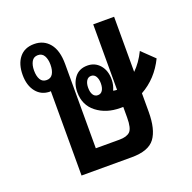

<svg xmlns="http://www.w3.org/2000/svg" viewBox="-105 -664 768 769"><g transform="rotate(-20 279.5 -280.0)"><path d="M355 -201Q295 -201 254.5 -232.5Q214 -264 214 -319Q214 -355 233 -380.5Q252 -406 288 -406Q320 -406 340.5 -382.5Q361 -359 361 -321Q361 -297 351 -276Q358 -274 366 -274H367V-553H456V-318Q485 -346 506 -389L559 -338Q523 -264 456 -227V-148Q456 -73 429 -36.5Q402 0 330 0H116V-360L113 -359Q76 -359 54 -386.5Q32 -414 32 -459Q32 -505 54 -532.5Q76 -560 117 -560Q158 -560 182.5 -530Q207 -500 207 -442V-83H308Q339 -83 353 -96.5Q367 -110 367 -156V-201Q361 -201 355 -201ZM116 -407Q134 -407 142.5 -421.5Q151 -436 151 -460Q151 -483 142.5 -498Q134 -513 116 -513Q98 -513 89.5 -498Q81 -483 81 -460Q81 -436 89.5 -421.5Q98 -407 116 -407ZM288 -280Q301 -280 308 -291Q315 -302 315 -321Q315 -339 308 -350.5Q301 -362 288 -362Q275 -362 268 -350.5Q261 -339 261 -321Q261 -302 268 -291Q275 -280 288 -280Z"/></g></svg>

Font: Noto Sans Thai Looped ExtraCondensed Medium
Style: Regular
Weight: 500
Width: 2
Designer: Sasikarn Vongin, Ben Mitchell
Foundry: The Fontpad Ltd
Version: Version 1.001; ttfautohint (v1.8.4.7-5d5b)